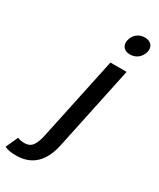

<svg xmlns="http://www.w3.org/2000/svg" viewBox="-440 -868 981 1183"><g transform="rotate(30 50.5 -276.5)"><path d="M-106 237Q-162 237 -188 222L-149 136L-145 137Q-125 145 -100 145Q-62 145 -43 118.5Q-24 92 -14 43L112 -550H227L102 41Q62 237 -106 237ZM190 -653Q159 -653 143 -672Q132 -685 132 -705Q132 -713 134 -722Q141 -753 164.5 -771.5Q188 -790 219 -790Q251 -790 267 -772Q279 -758 279 -738Q279 -730 277 -722Q269 -690 245.5 -671.5Q222 -653 190 -653Z"/></g></svg>

Font: l_WÎeÑOS 500W
Style: Regular
Weight: 500
Designer: R?O
Version: Version 2.00 June 21, 2023